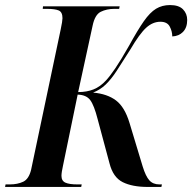

<svg xmlns="http://www.w3.org/2000/svg" viewBox="-48 -739 760 759"><path d="M-28 0 -26 -10H-9Q21 -10 43.5 -20.5Q66 -31 75 -68L192 -623Q199 -656 199 -667Q199 -691 184.5 -697.5Q170 -704 137 -704H121L122 -714H425L423 -704H404Q374 -704 350.5 -692.5Q327 -681 318 -637L261 -375Q295 -375 321.5 -385.5Q348 -396 371 -421Q386 -437 407.5 -468.5Q429 -500 462 -558Q496 -620 520.5 -655Q545 -690 569 -704.5Q593 -719 624 -719Q659 -719 675.5 -702Q692 -685 692 -660Q692 -630 675.5 -613Q659 -596 633 -595Q633 -615 623 -634Q613 -653 586 -653Q556 -653 530 -629.5Q504 -606 467 -543Q435 -492 413 -458.5Q391 -425 369.5 -404.5Q348 -384 320 -373Q376 -368 410.5 -342Q445 -316 464 -253L516 -81Q528 -42 542.5 -26Q557 -10 582 -10H592L590 0H536Q475 0 437 -19Q399 -38 385 -93L338 -268Q324 -323 308.5 -343.5Q293 -364 259 -365L201 -84Q195 -57 195 -44Q195 -24 210.5 -17Q226 -10 258 -10H275L273 0Z"/></svg>

Font: Noto Serif Display Condensed SemiBold
Style: Italic
Weight: 600
Width: 3
Italic angle: -12°
Designer: Monotype Design Team
Foundry: Monotype Imaging Inc.
Version: Version 2.009